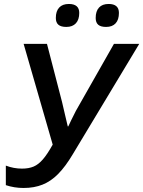

<svg xmlns="http://www.w3.org/2000/svg" viewBox="-20 -934 719 964"><path d="M9.3 -4.4V-102.5Q48.3 -87.4 90.3 -87.4Q124.5 -87.4 148.7 -97.7Q172.9 -107.9 195.3 -133.8Q217.8 -159.7 244.6 -208L98.6 -713.9H215.8L291.5 -421.9Q299.3 -388.7 307.1 -355L320.3 -299.3H322.8Q334 -324.2 360.8 -377L552.2 -713.9H679.2L345.2 -159.2Q308.6 -97.7 272.2 -60.8Q235.8 -23.9 193.8 -7.1Q151.9 9.8 98.1 9.8Q51.8 9.8 9.3 -4.4ZM260.3 -843.8Q260.3 -877.9 277.1 -896Q293.9 -914.1 325.7 -914.1Q377.9 -914.1 377.9 -869.1Q377.9 -835.4 361.1 -817.1Q344.2 -798.8 313 -798.8Q286.1 -798.8 273.2 -809.8Q260.3 -820.8 260.3 -843.8ZM460.4 -843.8Q460.4 -877.9 477.1 -896Q493.7 -914.1 525.4 -914.1Q577.1 -914.1 577.1 -869.1Q577.1 -835 560.5 -816.9Q543.9 -798.8 512.7 -798.8Q485.8 -798.8 473.1 -809.8Q460.4 -820.8 460.4 -843.8Z"/></svg>

Font: Viking Open Sans Light
Style: Bold Italic
Weight: 600
Italic angle: -12°
Foundry: Ascender Corporation
Version: Version 2.000